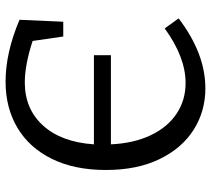

<svg xmlns="http://www.w3.org/2000/svg" viewBox="-54 -694 757 689"><g transform="rotate(-90 324.5 -349.5)"><path d="M603 -87Q477 9 352 9Q270 9 203.5 -33Q137 -75 98 -155.5Q59 -236 59 -348Q59 -461 99 -542Q139 -623 210.5 -665.5Q282 -708 376 -708Q480 -708 598 -658L591 -501H538L522 -611Q436 -639 373 -639Q278 -639 218.5 -573.5Q159 -508 151 -391H471V-330H151Q155 -247 184 -186.5Q213 -126 261.5 -94Q310 -62 371 -62Q464 -62 567 -137Z"/></g></svg>

Font: Bitter Pro
Style: Regular
Weight: 400
Designer: Sol Matas, and Bitter project Authors
Foundry: Sol Matas
Version: Version 1.010